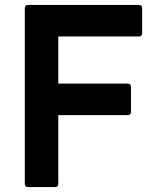

<svg xmlns="http://www.w3.org/2000/svg" viewBox="-20 -754 627 774"><path d="M93 0Q80 0 80 -13V-721Q80 -734 93 -734H540Q553 -734 553 -721V-620Q553 -607 540 -607H215V-417H495Q508 -417 508 -404V-303Q508 -290 495 -290H215V-13Q215 0 202 0Z"/></svg>

Font: LINE Seed Sans KR Bold
Style: Regular
Weight: 700
Designer: LINE BX Design & Sandoll Inc & Dalton Maag Ltd
Foundry: Sandoll Inc.
Version: Version 1.000